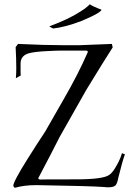

<svg xmlns="http://www.w3.org/2000/svg" viewBox="-20 -867 613 896"><path d="M48 9 42 1Q41 -18 109 -126Q129 -158 150 -190.5Q171 -223 192 -255L275 -400Q311 -462 339 -517Q367 -572 388 -620Q390 -624 390 -625Q390 -631 379 -631H345Q311 -631 277 -631Q243 -631 208 -629Q137 -626 110 -617Q76 -605 76 -570Q76 -546 76 -532.5Q76 -519 77 -515L54 -502Q55 -512 55.5 -524Q56 -536 56 -549Q56 -590 53 -647L64 -662Q190 -656 281 -656H349Q364 -656 502 -662L506 -646Q467 -586 383 -448L259 -229Q242 -196 218 -149Q194 -102 162 -42Q159 -38 159 -35Q159 -31 166 -29Q164 -30 333 -30Q462 -30 490 -51Q506 -61 526 -98Q535 -114 540.5 -127.5Q546 -141 549 -152L563 -147Q556 -128 548.5 -100.5Q541 -73 532 -37Q527 -10 519 -2Q510 7 486 7Q483 7 478.5 7Q474 7 469 6Q406 1 157 -3H147Q93 -3 51 9ZM228 -734Q211 -742 211 -744Q211 -745 213 -745Q253 -760 289.5 -777Q326 -794 355 -813Q378 -827 388.5 -837Q399 -847 399 -847Q410 -840 419 -836Q428 -832 435 -829Q454 -822 454 -821Q454 -819 443 -810Q430 -801 408 -790.5Q386 -780 360 -769Q321 -754 285.5 -745Q250 -736 228 -734Z"/></svg>

Font: Gideon Roman
Style: Regular
Weight: 400
Designer: Robert E. Leuschke
Foundry: Robert E. Leuschke
Version: Version 2.010